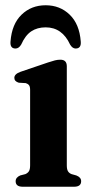

<svg xmlns="http://www.w3.org/2000/svg" viewBox="-20 -710 357 730"><path d="M234 -458V-81.5Q234 -66 238.5 -58.8Q243 -51.5 252 -48L270 -43Q288.5 -36 288.5 -21Q288.5 0 261.5 0H66.5Q39.5 0 39.5 -21Q39.5 -35.5 57 -43L76.5 -48Q85.5 -52 90 -59Q94.5 -66 94.5 -81.5V-368Q94.5 -381 90.2 -386.2Q86 -391.5 78 -394L51.5 -395.5Q34.5 -400.5 34.5 -414Q34.5 -428.5 58 -437L162.5 -472.5Q179 -478 189 -480.5Q199 -483 209.5 -483Q234 -483 234 -458ZM153.5 -606Q121.5 -606 98.8 -590.8Q76 -575.5 60.5 -540.5Q51.5 -525.5 39 -525.5Q17.5 -525.5 20 -552.5Q25 -618.5 62 -654.2Q99 -690 153.5 -690Q208 -690 245 -654.2Q282 -618.5 287 -552.5Q289.5 -525.5 267.5 -525.5Q255.5 -525.5 246.5 -540.5Q216.5 -606 153.5 -606Z"/></svg>

Font: Fraunces 9pt S000 SemiBold
Style: Regular
Weight: 600
Version: Version 1.000; ttfautohint (v1.8.3)